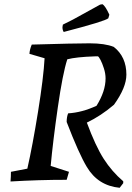

<svg xmlns="http://www.w3.org/2000/svg" viewBox="-20 -855 630 913"><path d="M283 -703Q277 -712 277 -726L279 -738L327 -762L456 -833L467 -835Q481 -827 500 -785L495 -768Q479 -754 283 -703ZM30 8Q31 0 31.5 -15Q32 -30 32 -38L110 -53Q135 -163 161 -324.5Q187 -486 192 -578L120 -599Q121 -619 131 -643Q338 -649 406 -649Q479 -649 521 -632Q581 -585 581 -500Q581 -439 522 -357Q460 -304 393 -272Q434 -161 473 -100Q512 -39 566 7V16L549 38Q446 28 393 -61Q355 -124 297 -275Q297 -299 304 -316Q370 -320 439 -352Q482 -421 482 -482Q482 -505 474 -530Q466 -555 458 -570Q450 -585 446 -587H431Q342 -584 300 -573Q278 -505 255 -345Q232 -185 221 -66L308 -38Q306 -32 302.5 -19Q299 -6 297 0Q163 0 30 8Z"/></svg>

Font: Albura Medium
Style: Italic
Weight: 462
Italic angle: -7°
Designer: Mercedes Jáuregui
Foundry: Omnibus-Type Team
Version: Version 1.000